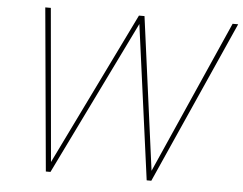

<svg xmlns="http://www.w3.org/2000/svg" viewBox="-51 -766 1047 827"><g transform="rotate(5 473.0 -352.0)"><path d="M176 0H196L536 -697H518L612 0H632L946 -704H922L617 -15H633L541 -704H517L181 -15H197L136 -704H112Z"/></g></svg>

Font: Poppins Devanagari Thin
Style: Italic
Weight: 100
Italic angle: -10°
Designer: Ninad Kale (Devanagari), Jonny Pinhorn (Latin)
Foundry: Indian Type Foundry
Version: 4.005